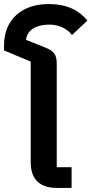

<svg xmlns="http://www.w3.org/2000/svg" viewBox="-58 -924 450 944"><path d="M222 0H294V-102H221V-610C221 -655 208 -673 165 -690L70 -728C75 -779 124 -803 184 -803C239 -803 276 -778 296 -752L372 -823C330 -873 273 -904 180 -904C48 -904 -38 -826 -38 -703V-676L93 -621V-126C93 -46 134 0 222 0Z"/></svg>

Font: IBM Plex Thai SemiBold
Style: Regular
Weight: 600
Designer: Mike Abbink, Paul van der Laan, Pieter van Rosmalen, Ben Mitchell, Mark Frömberg
Foundry: Bold Monday
Version: Version 1.0